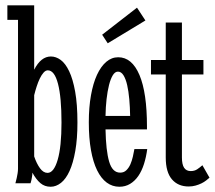

<svg xmlns="http://www.w3.org/2000/svg" viewBox="-20 -691 810 724"><path d="M7.8 -670.9H108.9V-428.2Q134.3 -478 171.9 -478Q190.9 -478 208.7 -465.1Q226.6 -452.1 240.7 -422.6Q254.9 -393.1 263.4 -345.5Q272 -297.9 272 -229Q272 -167.5 263.9 -121.8Q255.9 -76.2 242.2 -46.1Q228.5 -16.1 210 -1.5Q191.4 13.2 170.9 13.2Q148.4 13.2 132.3 -0.5Q116.2 -14.2 102.1 -40Q102.1 -32.2 100.8 -25.1Q99.6 -18.1 98.6 -12.7Q96.7 -6.3 95.2 0H38.1Q41 -9.8 43 -19.5Q44.9 -27.8 46.4 -37.4Q47.9 -46.9 47.9 -55.2V-616.2H7.8ZM108.9 -101.1Q118.2 -73.7 130.9 -56.4Q143.6 -39.1 159.2 -39.1Q183.1 -39.1 197.5 -88.4Q211.9 -137.7 211.9 -229Q211.9 -324.2 198.7 -375Q185.5 -425.8 160.2 -425.8Q151.9 -425.8 144.3 -417.2Q136.7 -408.7 130.1 -395Q123.5 -381.3 118.2 -364.7Q112.8 -348.1 108.9 -332Z M470.7 -253.9Q470.2 -286.6 467.5 -316.9Q464.8 -347.2 459.5 -370.4Q454.1 -393.6 445.6 -407.2Q437 -420.9 424.8 -420.9Q413.6 -420.9 405.3 -407.2Q397 -393.6 391.1 -370.4Q385.3 -347.2 381.8 -316.9Q378.4 -286.6 377.9 -253.9ZM433.1 -40Q447.3 -40 456.5 -49.1Q465.8 -58.1 471.7 -71.5Q477.5 -85 481 -100.3Q484.4 -115.7 486.8 -128.9H535.2Q531.2 -98.6 522.9 -72.5Q514.6 -46.4 501.5 -27.3Q488.3 -8.3 470.5 2.4Q452.6 13.2 430.2 13.2Q403.8 13.2 382.6 -2.4Q361.3 -18.1 346.2 -48.8Q331.1 -79.6 323 -125Q314.9 -170.4 314.9 -230Q314.9 -286.1 323 -331.5Q331.1 -377 345.7 -408.7Q360.4 -440.4 380.6 -457.8Q400.9 -475.1 425.8 -475.1Q477.5 -475.1 505.9 -408.2Q534.2 -341.3 534.2 -213.9V-203.1H377.9Q379.4 -123 391.6 -81.5Q403.8 -40 433.1 -40ZM528.3 -613.8 386.2 -527.8 365.2 -560.1 496.6 -662.1Z M699.2 -45.9Q713.4 -45.9 723.6 -52.7Q733.9 -59.6 743.2 -67.9L770 -21Q764.6 -16.1 757.1 -10.3Q749.5 -4.4 739.5 0.5Q729.5 5.4 717.3 8.8Q705.1 12.2 691.4 12.2Q651.4 12.2 628.2 -14.9Q605 -42 605 -97.2V-410.2H549.3V-464.8H605V-606H666V-464.8H747.1V-410.2H666V-97.2Q666 -70.8 674.3 -58.3Q682.6 -45.9 699.2 -45.9Z"/></svg>

Font: Stint Ultra Condensed
Style: Regular
Weight: 400
Width: 1
Designer: Astigmatic (AOETI)
Foundry: Astigmatic (AOETI)
Version: Version 1.000